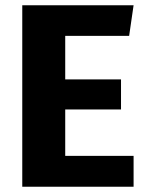

<svg xmlns="http://www.w3.org/2000/svg" viewBox="-20 -713 566 733"><path d="M490 -693 473 -576H229V-410H442V-295H229V-118H490V0H65V-693Z"/></svg>

Font: FiraGO
Style: Bold
Weight: 700
Designer: bBox Type
Foundry: bBox Type GmbH
Version: Version 1.001;PS 001.001;hotconv 1.0.88;makeotf.lib2.5.64775